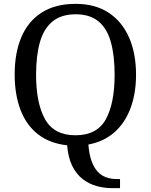

<svg xmlns="http://www.w3.org/2000/svg" viewBox="-20 -745 782 995"><path d="M559 230Q519 230 480 219Q441 208 408.5 183Q376 158 354.5 115Q333 72 328 8Q237 -2 176.5 -49.5Q116 -97 86 -176.5Q56 -256 56 -359Q56 -470 90.5 -552Q125 -634 195.5 -679.5Q266 -725 372 -725Q473 -725 542.5 -679.5Q612 -634 648.5 -551.5Q685 -469 685 -358Q685 -261 656.5 -184.5Q628 -108 573 -59.5Q518 -11 438 4Q442 55 454.5 89.5Q467 124 486 144.5Q505 165 530.5 174Q556 183 586 183H602V230ZM371 -44Q483 -44 528.5 -127Q574 -210 574 -358Q574 -457 554.5 -527Q535 -597 490.5 -634Q446 -671 372 -671Q298 -671 252.5 -634Q207 -597 187 -527Q167 -457 167 -358Q167 -210 213.5 -127Q260 -44 371 -44Z"/></svg>

Font: Noto Serif Tibetan
Style: Regular
Weight: 400
Designer: Monotype Design Team
Foundry: Monotype Imaging Inc.
Version: Version 2.103